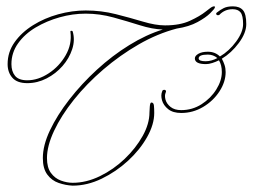

<svg xmlns="http://www.w3.org/2000/svg" viewBox="-20 -576 796 605"><path d="M655 -556Q658 -556 657 -552Q656 -548 642.5 -534.5Q629 -521 602.5 -506.5Q576 -492 537 -486Q476 -470 417 -436Q358 -402 305.5 -357Q253 -312 213 -262Q173 -212 150.5 -164Q128 -116 128 -78Q128 -48 140.5 -31Q153 -14 172 -7Q191 0 209 0Q252 0 295 -21Q338 -42 373 -75.5Q408 -109 429.5 -147.5Q451 -186 451 -222Q451 -227 452 -240Q453 -253 457 -253Q464 -253 465 -243.5Q466 -234 466 -220Q466 -184 443.5 -144Q421 -104 383.5 -69.5Q346 -35 300.5 -13Q255 9 209 9Q187 8 165 0.5Q143 -7 129 -26Q115 -45 115 -78Q115 -118 137.5 -165.5Q160 -213 198.5 -262.5Q237 -312 285.5 -356.5Q334 -401 387.5 -434Q441 -467 493 -483Q460 -484 420.5 -496.5Q381 -509 337.5 -521Q294 -533 250 -533Q209 -533 168 -521.5Q127 -510 92.5 -489.5Q58 -469 37 -439.5Q16 -410 16 -374Q16 -351 27.5 -337Q39 -323 66 -323Q100 -323 133.5 -345Q167 -367 187 -402Q207 -437 202 -475Q201 -479 205 -479Q208 -479 209 -477Q217 -450 207.5 -421Q198 -392 177 -368Q156 -344 127 -329Q98 -314 66 -314Q34 -314 19 -331Q4 -348 4 -374Q4 -412 26 -443Q48 -474 84 -496.5Q120 -519 163.5 -531Q207 -543 250 -543Q299 -543 344.5 -531.5Q390 -520 430 -508Q470 -496 500 -496Q547 -496 578.5 -510.5Q610 -525 628 -539.5Q646 -554 650 -555Q652 -556 655 -556ZM714 -556Q735 -556 745.5 -544Q756 -532 756 -500Q756 -472 732.5 -440.5Q709 -409 679 -391Q684 -382 687.5 -371.5Q691 -361 691 -349Q691 -318 671.5 -288Q652 -258 620 -239Q588 -220 551 -220Q525 -220 510 -232Q495 -244 490.5 -260Q486 -276 491 -288Q492 -293 498 -293Q501 -293 502.5 -290.5Q504 -288 502 -284Q498 -275 501.5 -262Q505 -249 517.5 -239Q530 -229 551 -229Q586 -229 615 -247.5Q644 -266 661.5 -294Q679 -322 679 -349Q679 -371 670 -386Q660 -381 649 -377.5Q638 -374 629 -374Q594 -374 594 -392Q594 -400 605 -406.5Q616 -413 635 -413Q658 -413 673 -398Q702 -415 724 -445Q746 -475 746 -500Q746 -527 738 -537Q730 -547 713 -547Q688 -547 671 -529Q669 -528 666 -528Q663 -528 661.5 -531Q660 -534 664 -537Q674 -545 685 -550.5Q696 -556 714 -556ZM628 -383Q646 -383 665 -393Q652 -404 635 -404Q606 -404 606 -392Q606 -383 628 -383Z"/></svg>

Font: Kapakana Light
Style: Regular
Weight: 300
Designer: Kyosuke Nagai
Version: Version 1.000